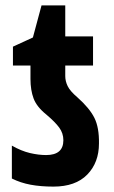

<svg xmlns="http://www.w3.org/2000/svg" viewBox="-20 -682 421 712"><path d="M178 10Q131 10 93.5 3Q56 -4 24 -20V-142Q59 -122 91 -114.5Q123 -107 151 -107Q215 -107 215 -162Q215 -188 199.5 -209Q184 -230 152 -257Q116 -286 104.5 -317Q93 -348 93 -389V-439H28V-509L102 -543L134 -662H222V-547H325V-439H222V-400Q222 -381 231 -362.5Q240 -344 267 -321Q312 -281 330 -245Q348 -209 347 -150Q347 -79 303.5 -34.5Q260 10 178 10Z"/></svg>

Font: Noto Sans ExtraCondensed
Style: Bold
Weight: 700
Width: 2
Designer: Monotype Design Team
Foundry: Monotype Imaging Inc.
Version: Version 2.013; ttfautohint (v1.8.4.7-5d5b)